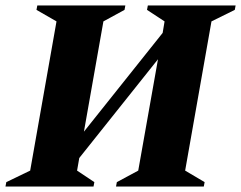

<svg xmlns="http://www.w3.org/2000/svg" viewBox="-50 -680 879 700"><path d="M-30 0 -27 -16 60 -58 156 -602 83 -644 86 -660H407L404 -644L327 -602L256 -200L543 -560L550 -602L486 -644L489 -660H809L806 -644L721 -602L625 -58L696 -16L693 0H373L376 -16L454 -58L526 -464L239 -104L231 -58L294 -16L291 0Z"/></svg>

Font: Spectral ExtraBold
Style: Italic
Weight: 800
Italic angle: -10°
Designer: Jean-Baptiste Levee
Foundry: Production Type
Version: Version 2.001